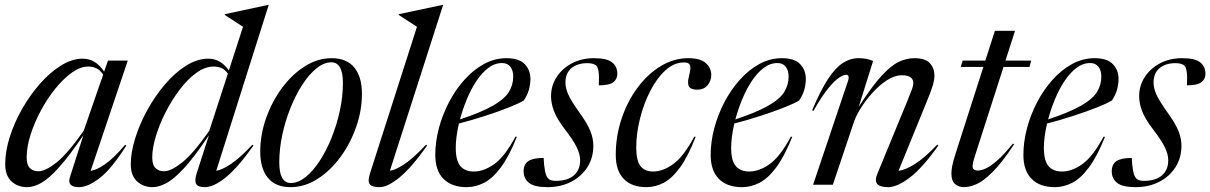

<svg xmlns="http://www.w3.org/2000/svg" viewBox="-20 -762 4992 792"><path d="M268.5 -31.5 324 -204.5Q266 -119 224.2 -72.5Q182.5 -26 151 -8Q119.5 10 92.5 10Q53 10 27.2 -14Q1.5 -38 1.5 -84.5Q1.5 -138 20.5 -197.8Q39.5 -257.5 72.2 -314.5Q105 -371.5 146.2 -418Q187.5 -464.5 232.5 -492.2Q277.5 -520 321 -520Q374.5 -520 409.5 -466.5L425.5 -512H507L354 -57.5Q376.5 -59.5 412.8 -84.2Q449 -109 496.5 -165L501 -161.5Q440 -65 391.2 -27.5Q342.5 10 306.5 10Q255 10 268.5 -31.5ZM90 -113Q90 -81.5 103.5 -68.5Q117 -55.5 138.5 -55.5Q167.5 -55.5 213.2 -91.8Q259 -128 325.5 -223L405.5 -454Q393 -473 377.8 -480.2Q362.5 -487.5 344 -487.5Q312 -487.5 277 -462.8Q242 -438 208.8 -397Q175.5 -356 148.8 -306.2Q122 -256.5 106 -206.2Q90 -156 90 -113Z M1025.5 -161.5Q961 -70.5 911.2 -30.2Q861.5 10 824.5 10Q797.5 10 789.5 -2.8Q781.5 -15.5 791 -46L842 -204.5Q781 -113 738 -67Q695 -21 664.2 -5.5Q633.5 10 610.5 10Q571 10 545.2 -14Q519.5 -38 519.5 -84.5Q519.5 -133.5 537.8 -192Q556 -250.5 587.8 -308.2Q619.5 -366 660.5 -414Q701.5 -462 747.5 -491Q793.5 -520 840 -520Q890 -520 924 -471.5L982.5 -651.5L907 -700.5L907.5 -703.5L1087 -742H1088.5L872 -57.5Q894.5 -60.5 931.8 -85Q969 -109.5 1021 -165ZM608 -113Q608 -81 621.8 -68.2Q635.5 -55.5 656.5 -55.5Q685.5 -55.5 731.2 -91.8Q777 -128 843.5 -223L920 -458.5Q908 -475 893.5 -481.2Q879 -487.5 862 -487.5Q825.5 -487.5 789.2 -461Q753 -434.5 720.5 -391.2Q688 -348 662.5 -297.8Q637 -247.5 622.5 -198.8Q608 -150 608 -113Z M1348 -522Q1410 -522 1441.5 -483.5Q1473 -445 1473 -375Q1473 -306 1449 -237.8Q1425 -169.5 1383.8 -113.5Q1342.5 -57.5 1289.5 -23.8Q1236.5 10 1178.5 10Q1116.5 10 1085 -28.5Q1053.5 -67 1053.5 -137Q1053.5 -206 1077.5 -274.2Q1101.5 -342.5 1142.8 -398.5Q1184 -454.5 1237 -488.2Q1290 -522 1348 -522ZM1180 -7Q1210 -7 1240.8 -31.8Q1271.5 -56.5 1299 -98.8Q1326.5 -141 1348 -194.5Q1369.5 -248 1382 -306Q1394.5 -364 1394.5 -420Q1394.5 -505 1346.5 -505Q1316.5 -505 1285.8 -480.2Q1255 -455.5 1227.5 -413.2Q1200 -371 1178.5 -317.5Q1157 -264 1144.5 -206Q1132 -148 1132 -92Q1132 -7 1180 -7Z M1700 -651.5 1624.5 -700.5 1625 -703.5 1806.5 -742H1808L1588.5 -58Q1607 -59 1643.8 -82Q1680.5 -105 1737.5 -165L1742 -161.5Q1677.5 -70.5 1628.2 -30.2Q1579 10 1546 10Q1514 10 1505 -2.5Q1496 -15 1506 -46Z M2112 -197.5Q2079.5 -116 2045.5 -70.8Q2011.5 -25.5 1976.5 -7.8Q1941.5 10 1905 10Q1843.5 10 1809.5 -24Q1775.5 -58 1775.5 -123Q1775.5 -176.5 1790.2 -232.5Q1805 -288.5 1832 -340.2Q1859 -392 1895.8 -433Q1932.5 -474 1976.5 -498Q2020.5 -522 2069.5 -522Q2121.5 -522 2144.8 -497.2Q2168 -472.5 2168 -436.5Q2168 -415 2161.8 -392.2Q2155.5 -369.5 2140.5 -347.5Q2122 -336 2080 -319.2Q2038 -302.5 1983.5 -284.8Q1929 -267 1873 -252.5Q1860 -195.5 1860 -152.5Q1860 -99.5 1879 -77Q1898 -54.5 1934.5 -54.5Q1976 -54.5 2019 -85.2Q2062 -116 2106.5 -198.5ZM2051 -502Q2021 -502 1994.2 -481.8Q1967.5 -461.5 1945 -427.5Q1922.5 -393.5 1905.5 -352.2Q1888.5 -311 1877.5 -269.5Q1965 -298.5 2012.8 -325.8Q2060.5 -353 2078.8 -382.2Q2097 -411.5 2097 -446Q2097 -471.5 2085 -486.8Q2073 -502 2051 -502Z M2222.5 -110.5Q2225.5 -46 2238.5 -29Q2245.5 -20.5 2254 -18.2Q2262.5 -16 2273.5 -16Q2320.5 -16 2346.8 -38.2Q2373 -60.5 2373 -101.5Q2373 -125.5 2359 -154.5Q2345 -183.5 2311 -227.5Q2277 -272 2265 -304Q2253 -336 2253 -365Q2253 -408.5 2276 -444Q2299 -479.5 2339 -500.8Q2379 -522 2430.5 -522Q2484 -522 2505.2 -504.5Q2526.5 -487 2526.5 -458Q2526.5 -435.5 2509.8 -422.8Q2493 -410 2450 -410Q2452 -445.5 2449.5 -464Q2447 -482.5 2441 -489.5Q2431 -501.5 2403 -501.5Q2362 -501.5 2337.2 -481Q2312.5 -460.5 2312.5 -421.5Q2312.5 -398.5 2324 -372.5Q2335.5 -346.5 2369 -299.5Q2403 -252.5 2415.2 -221.5Q2427.5 -190.5 2427.5 -161Q2427.5 -111 2403 -72.5Q2378.5 -34 2335.8 -12Q2293 10 2238.5 10Q2184 10 2162 -7.8Q2140 -25.5 2140 -55Q2140 -84.5 2159.5 -97.5Q2179 -110.5 2222.5 -110.5Z M2802 -504.5Q2760.5 -504.5 2724.8 -471.8Q2689 -439 2662 -386.2Q2635 -333.5 2619.8 -272Q2604.5 -210.5 2604.5 -152.5Q2604.5 -99.5 2622 -77Q2639.5 -54.5 2674.5 -54.5Q2715 -54.5 2758 -86Q2801 -117.5 2844 -198.5L2849.5 -197.5Q2818.5 -117.5 2785.8 -72.2Q2753 -27 2718.5 -8.5Q2684 10 2646 10Q2586 10 2553 -24Q2520 -58 2520 -123Q2520 -200.5 2544 -272.2Q2568 -344 2609.8 -400.2Q2651.5 -456.5 2705.5 -489.2Q2759.5 -522 2819 -522Q2869 -522 2891.5 -501.8Q2914 -481.5 2914 -452Q2914 -429 2898.8 -410.5Q2883.5 -392 2855.5 -392Q2831 -392 2822.5 -404.5Q2814 -417 2822.5 -450Q2831 -483 2826 -493.8Q2821 -504.5 2802 -504.5Z M3248 -197.5Q3215.5 -116 3181.5 -70.8Q3147.5 -25.5 3112.5 -7.8Q3077.5 10 3041 10Q2979.5 10 2945.5 -24Q2911.5 -58 2911.5 -123Q2911.5 -176.5 2926.2 -232.5Q2941 -288.5 2968 -340.2Q2995 -392 3031.8 -433Q3068.5 -474 3112.5 -498Q3156.5 -522 3205.5 -522Q3257.5 -522 3280.8 -497.2Q3304 -472.5 3304 -436.5Q3304 -415 3297.8 -392.2Q3291.5 -369.5 3276.5 -347.5Q3258 -336 3216 -319.2Q3174 -302.5 3119.5 -284.8Q3065 -267 3009 -252.5Q2996 -195.5 2996 -152.5Q2996 -99.5 3015 -77Q3034 -54.5 3070.5 -54.5Q3112 -54.5 3155 -85.2Q3198 -116 3242.5 -198.5ZM3187 -502Q3157 -502 3130.2 -481.8Q3103.5 -461.5 3081 -427.5Q3058.5 -393.5 3041.5 -352.2Q3024.5 -311 3013.5 -269.5Q3101 -298.5 3148.8 -325.8Q3196.5 -353 3214.8 -382.2Q3233 -411.5 3233 -446Q3233 -471.5 3221 -486.8Q3209 -502 3187 -502Z M3335.5 -304.5 3330 -307Q3364.5 -388.5 3395.2 -435.5Q3426 -482.5 3456.8 -502.2Q3487.5 -522 3522 -522Q3540.5 -522 3553.8 -519.2Q3567 -516.5 3581.5 -510.5L3522.5 -322Q3577.5 -407 3617.2 -450Q3657 -493 3688.8 -507.5Q3720.5 -522 3751.5 -522Q3797 -522 3815.8 -501.2Q3834.5 -480.5 3834.5 -451Q3834.5 -434 3829 -413.5Q3823.5 -393 3804.5 -347L3686.5 -57.5Q3711 -59.5 3750.5 -83.2Q3790 -107 3846 -165L3850.5 -161.5Q3785.5 -69.5 3733.2 -29.8Q3681 10 3643 10Q3611 10 3599 -2.8Q3587 -15.5 3599.5 -46L3723 -346Q3737 -380 3742.2 -394.8Q3747.5 -409.5 3747.5 -418.5Q3747.5 -451.5 3701 -451.5Q3670 -451.5 3638.2 -430.8Q3606.5 -410 3578.5 -378.8Q3550.5 -347.5 3530.8 -315.8Q3511 -284 3503.5 -262L3415.5 0H3334L3479 -431Q3482 -439.5 3480.2 -446.5Q3478.5 -453.5 3470 -453.5Q3459.5 -453.5 3440.8 -441.2Q3422 -429 3395.8 -396.8Q3369.5 -364.5 3335.5 -304.5Z M4001 -117Q3995.5 -100 3993.8 -90.8Q3992 -81.5 3992 -76Q3992 -58.5 4014.5 -58.5Q4026.5 -58.5 4045.2 -66.5Q4064 -74.5 4092 -98.5Q4120 -122.5 4158.5 -170L4163 -166.5Q4112.5 -90 4074.2 -52.2Q4036 -14.5 4007.5 -2.2Q3979 10 3956.5 10Q3934.5 10 3919.5 -3Q3904.5 -16 3904.5 -46.5Q3904.5 -56.5 3907.2 -74Q3910 -91.5 3922.5 -131L4036.5 -486H3943L3951 -512H4044.5L4084 -635H4167L4127.5 -512H4233.5L4227 -486H4119.5Z M4538 -197.5Q4505.5 -116 4471.5 -70.8Q4437.5 -25.5 4402.5 -7.8Q4367.5 10 4331 10Q4269.5 10 4235.5 -24Q4201.5 -58 4201.5 -123Q4201.5 -176.5 4216.2 -232.5Q4231 -288.5 4258 -340.2Q4285 -392 4321.8 -433Q4358.5 -474 4402.5 -498Q4446.5 -522 4495.5 -522Q4547.5 -522 4570.8 -497.2Q4594 -472.5 4594 -436.5Q4594 -415 4587.8 -392.2Q4581.5 -369.5 4566.5 -347.5Q4548 -336 4506 -319.2Q4464 -302.5 4409.5 -284.8Q4355 -267 4299 -252.5Q4286 -195.5 4286 -152.5Q4286 -99.5 4305 -77Q4324 -54.5 4360.5 -54.5Q4402 -54.5 4445 -85.2Q4488 -116 4532.5 -198.5ZM4477 -502Q4447 -502 4420.2 -481.8Q4393.5 -461.5 4371 -427.5Q4348.5 -393.5 4331.5 -352.2Q4314.5 -311 4303.5 -269.5Q4391 -298.5 4438.8 -325.8Q4486.5 -353 4504.8 -382.2Q4523 -411.5 4523 -446Q4523 -471.5 4511 -486.8Q4499 -502 4477 -502Z M4648.5 -110.5Q4651.5 -46 4664.5 -29Q4671.5 -20.5 4680 -18.2Q4688.5 -16 4699.5 -16Q4746.5 -16 4772.8 -38.2Q4799 -60.5 4799 -101.5Q4799 -125.5 4785 -154.5Q4771 -183.5 4737 -227.5Q4703 -272 4691 -304Q4679 -336 4679 -365Q4679 -408.5 4702 -444Q4725 -479.5 4765 -500.8Q4805 -522 4856.5 -522Q4910 -522 4931.2 -504.5Q4952.5 -487 4952.5 -458Q4952.5 -435.5 4935.8 -422.8Q4919 -410 4876 -410Q4878 -445.5 4875.5 -464Q4873 -482.5 4867 -489.5Q4857 -501.5 4829 -501.5Q4788 -501.5 4763.2 -481Q4738.5 -460.5 4738.5 -421.5Q4738.5 -398.5 4750 -372.5Q4761.5 -346.5 4795 -299.5Q4829 -252.5 4841.2 -221.5Q4853.5 -190.5 4853.5 -161Q4853.5 -111 4829 -72.5Q4804.5 -34 4761.8 -12Q4719 10 4664.5 10Q4610 10 4588 -7.8Q4566 -25.5 4566 -55Q4566 -84.5 4585.5 -97.5Q4605 -110.5 4648.5 -110.5Z"/></svg>

Font: Newsreader Display
Style: Italic
Weight: 400
Italic angle: -17°
Designer: Hugues Gentile
Foundry: Production Type
Version: Version 1.001